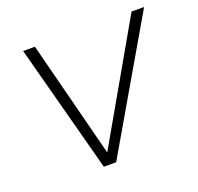

<svg xmlns="http://www.w3.org/2000/svg" viewBox="-95 -602 725 704"><g transform="rotate(-20 267.5 -250.0)"><path d="M196 0 63 -500H109L233 -16H209L486 -500H535L244 0Z"/></g></svg>

Font: Mulish ExtraLight ExtraLight
Style: Italic
Weight: 250
Italic angle: -9°
Version: Version 3.603